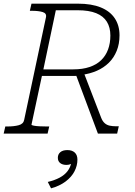

<svg xmlns="http://www.w3.org/2000/svg" viewBox="-39 -730 738 1049"><path d="M373 -329 413 -348 514 -86Q521 -68 532.5 -57.5Q544 -47 560 -43.5Q576 -40 597 -40H610L601 0H496ZM230 -39 221 0H-19L-10 -39H1Q38 -39 63.5 -46Q89 -53 93 -75L212 -635Q217 -657 194.5 -664Q172 -671 135 -671H124L133 -710H387Q461 -710 511.5 -689.5Q562 -669 588 -630Q614 -591 614 -537Q614 -490 598.5 -452Q583 -414 555.5 -387Q528 -360 490.5 -343.5Q453 -327 408 -321Q398 -320 391 -318Q384 -316 378.5 -315.5Q373 -315 366 -315H190L133 -49Q133 -46 145 -43.5Q157 -41 177 -40Q197 -39 217 -39ZM385 -674H266L198 -351H362Q412 -351 450.5 -364Q489 -377 514 -401.5Q539 -426 551.5 -460Q564 -494 564 -536Q564 -580 545 -611Q526 -642 486.5 -658Q447 -674 385 -674ZM240 299 222 264Q260 255 287 240.5Q314 226 330 205Q346 184 351 157Q352 154 354 152.5Q356 151 359 151.5Q362 152 364 155Q356 163 346 167Q336 171 324 171Q303 171 290 161Q277 151 277 132Q277 113 290.5 101.5Q304 90 329 90Q355 90 369.5 103.5Q384 117 384 142Q384 175 368 206Q352 237 319.5 261.5Q287 286 240 299Z"/></svg>

Font: Roboto Serif 20pt Thin
Style: Italic
Weight: 250
Italic angle: -10°
Version: Version 1.007